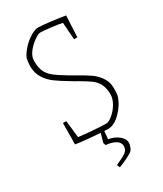

<svg xmlns="http://www.w3.org/2000/svg" viewBox="-201 -676 808 954"><g transform="rotate(-30 202.5 -198.5)"><path d="M234 -299Q276 -276 302 -257.5Q328 -239 345.5 -212.5Q363 -186 363 -151Q363 -121 359 -106Q345 -62 308.5 -26Q272 10 238 10Q225 10 215 9L211 54Q244 59 268 78Q292 97 292 120Q292 130 288 141Q284 152 279 159Q271 168 246 180.5Q221 193 192 204L185 187Q229 168 245.5 155.5Q262 143 262 122Q262 102 242 89Q222 76 186 73L181 59L195 8Q105 2 56 -6L57 -128H76L87 -30Q114 -26 165.5 -22Q217 -18 242 -18Q257 -18 279 -36Q301 -54 317 -81Q333 -108 333 -133Q333 -169 321 -192.5Q309 -216 288.5 -231Q268 -246 227 -270Q214 -276 196 -288Q147 -317 120 -337Q93 -357 75 -386Q57 -415 57 -454Q57 -476 63 -500Q75 -525 97.5 -548.5Q120 -572 145 -586.5Q170 -601 187 -601Q206 -601 258.5 -594.5Q311 -588 338 -583L332 -461H313L306 -559Q285 -564 241.5 -569Q198 -574 183 -574Q173 -574 149 -557.5Q125 -541 106 -516.5Q87 -492 87 -467Q87 -430 97 -407Q107 -384 130.5 -365Q154 -346 203 -317Z"/></g></svg>

Font: Grenze Thin
Style: Regular
Weight: 250
Designer: Renata Polastri
Foundry: Omnibus-Type
Version: Version 1.002; ttfautohint (v1.8)